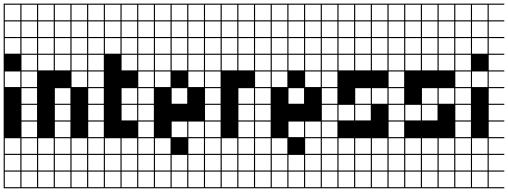

<svg xmlns="http://www.w3.org/2000/svg" viewBox="-20 -747 2767 1046"><path d="M0 278.8V187.9H6.1V272.7H90.9V187.9H0V-727.3H181.8V-721.2H97V-636.4H181.8V-630.3H97V-545.5H181.8V-539.4H97V-454.5H181.8V-448.5H97V-363.6H181.8V-357.6H97V-272.7H181.8V-266.7H97V-181.8H181.8V-175.8H97V-90.9H181.8V-84.8H97V0H181.8V6.1H97V90.9H181.8V97H97V181.8H181.8V187.9H97V272.7H181.8V278.8ZM6.1 -636.4H90.9V-721.2H6.1ZM6.1 -545.5H90.9V-630.3H6.1ZM6.1 -454.5H90.9V-539.4H6.1ZM6.1 -272.7H90.9V-357.6H6.1ZM6.1 90.9H90.9V6.1H6.1ZM90.9 97H6.1V181.8H90.9Z M545.5 278.8H181.8V187.9H187.9V272.7H272.7V187.9H278.8V272.7H363.6V187.9H369.7V272.7H454.5V187.9H181.8V-727.3H545.5V-721.2H460.6V-636.4H545.5V-630.3H460.6V-545.5H545.5V-539.4H460.6V-454.5H545.5V-448.5H460.6V-363.6H545.5V-357.6H460.6V-272.7H545.5V-266.7H460.6V-181.8H545.5V-175.8H460.6V-90.9H545.5V-84.8H460.6V0H545.5V6.1H460.6V90.9H545.5V97H460.6V181.8H545.5V187.9H460.6V272.7H545.5ZM272.7 -636.4V-721.2H187.9V-636.4ZM278.8 -636.4H363.6V-721.2H278.8ZM369.7 -636.4H454.5V-721.2H369.7ZM187.9 -545.5H272.7V-630.3H187.9ZM278.8 -545.5H363.6V-630.3H278.8ZM369.7 -545.5H454.5V-630.3H369.7ZM187.9 -454.5H272.7V-539.4H187.9ZM278.8 -454.5H363.6V-539.4H278.8ZM369.7 -454.5H454.5V-539.4H369.7ZM187.9 -363.6H272.7V-448.5H187.9ZM278.8 -363.6H363.6V-448.5H278.8ZM369.7 -363.6H454.5V-448.5H369.7ZM369.7 -272.7H454.5V-357.6H369.7ZM278.8 -181.8H363.6V-266.7H278.8ZM278.8 -90.9H363.6V-175.8H278.8ZM278.8 0H363.6V-84.8H278.8ZM369.7 90.9H454.5V6.1H369.7ZM278.8 90.9H363.6V6.1H278.8ZM187.9 90.9H272.7V6.1H187.9ZM278.8 181.8H363.6V97H278.8ZM187.9 181.8H272.7V97H187.9ZM369.7 181.8H454.5V97H369.7Z M818.2 278.8H545.5V187.9H551.5V272.7H636.4V187.9H642.4V272.7H727.3V187.9H545.5V-727.3H818.2V-721.2H733.3V-636.4H818.2V-630.3H733.3V-545.5H818.2V-539.4H733.3V-454.5H818.2V-448.5H733.3V-363.6H818.2V-357.6H733.3V-272.7H818.2V-266.7H733.3V-181.8H818.2V-175.8H733.3V-90.9H818.2V-84.8H733.3V0H818.2V6.1H733.3V90.9H818.2V97H733.3V181.8H818.2V187.9H733.3V272.7H818.2ZM636.4 -636.4V-721.2H551.5V-636.4ZM642.4 -636.4H727.3V-721.2H642.4ZM642.4 -545.5H727.3V-630.3H642.4ZM551.5 -545.5H636.4V-630.3H551.5ZM642.4 -454.5H727.3V-539.4H642.4ZM551.5 -454.5H636.4V-539.4H551.5ZM642.4 -363.6H727.3V-448.5H642.4ZM642.4 -181.8H727.3V-266.7H642.4ZM642.4 -90.9H727.3V-175.8H642.4ZM642.4 90.9H727.3V6.1H642.4ZM551.5 90.9H636.4V6.1H551.5ZM642.4 181.8H727.3V97H642.4ZM551.5 181.8H636.4V97H551.5Z M1181.8 278.8H818.2V187.9H824.2V272.7H909.1V187.9H915.2V272.7H1000V187.9H1006.1V272.7H1090.9V187.9H818.2V-727.3H1181.8V-721.2H1097V-636.4H1181.8V-630.3H1097V-545.5H1181.8V-539.4H1097V-454.5H1181.8V-448.5H1097V-363.6H1181.8V-357.6H1097V-272.7H1181.8V-266.7H1097V-181.8H1181.8V-175.8H1097V-90.9H1181.8V-84.8H1097V0H1181.8V6.1H1097V90.9H1181.8V97H1097V181.8H1181.8V187.9H1097V272.7H1181.8ZM915.2 -636.4H1000V-721.2H915.2ZM1006.1 -636.4H1090.9V-721.2H1006.1ZM824.2 -636.4H909.1V-721.2H824.2ZM1006.1 -545.5H1090.9V-630.3H1006.1ZM824.2 -545.5H909.1V-630.3H824.2ZM915.2 -545.5H1000V-630.3H915.2ZM1006.1 -454.5H1090.9V-539.4H1006.1ZM824.2 -454.5H909.1V-539.4H824.2ZM915.2 -454.5H1000V-539.4H915.2ZM1006.1 -363.6H1090.9V-448.5H1006.1ZM824.2 -363.6H909.1V-448.5H824.2ZM915.2 -363.6H1000V-448.5H915.2ZM824.2 -272.7H909.1V-357.6H824.2ZM1006.1 -272.7H1090.9V-357.6H1006.1ZM915.2 -181.8H1000V-266.7H915.2ZM915.2 0H1000V-84.8H915.2ZM1006.1 0H1090.9V-84.8H1006.1ZM1006.1 90.9H1090.9V6.1H1006.1ZM824.2 90.9H909.1V6.1H824.2ZM915.2 181.8H1000V97H915.2ZM824.2 181.8H909.1V97H824.2ZM1090.9 97H1006.1V181.8H1090.9Z M1454.5 278.8H1181.8V187.9H1187.9V272.7H1272.7V187.9H1278.8V272.7H1363.6V187.9H1181.8V-727.3H1454.5V-721.2H1369.7V-636.4H1454.5V-630.3H1369.7V-545.5H1454.5V-539.4H1369.7V-454.5H1454.5V-448.5H1369.7V-363.6H1454.5V-357.6H1369.7V-272.7H1454.5V-266.7H1369.7V-181.8H1454.5V-175.8H1369.7V-90.9H1454.5V-84.8H1369.7V0H1454.5V6.1H1369.7V90.9H1454.5V97H1369.7V181.8H1454.5V187.9H1369.7V272.7H1454.5ZM1272.7 -636.4V-721.2H1187.9V-636.4ZM1278.8 -636.4H1363.6V-721.2H1278.8ZM1187.9 -545.5H1272.7V-630.3H1187.9ZM1278.8 -545.5H1363.6V-630.3H1278.8ZM1187.9 -454.5H1272.7V-539.4H1187.9ZM1278.8 -454.5H1363.6V-539.4H1278.8ZM1187.9 -363.6H1272.7V-448.5H1187.9ZM1278.8 -363.6H1363.6V-448.5H1278.8ZM1278.8 -181.8H1363.6V-266.7H1278.8ZM1278.8 -90.9H1363.6V-175.8H1278.8ZM1278.8 0H1363.6V-84.8H1278.8ZM1187.9 90.9H1272.7V6.1H1187.9ZM1278.8 90.9H1363.6V6.1H1278.8ZM1187.9 181.8H1272.7V97H1187.9ZM1278.8 181.8H1363.6V97H1278.8Z M1818.2 278.8H1454.5V187.9H1460.6V272.7H1545.5V187.9H1551.5V272.7H1636.4V187.9H1642.4V272.7H1727.3V187.9H1454.5V-727.3H1818.2V-721.2H1733.3V-636.4H1818.2V-630.3H1733.3V-545.5H1818.2V-539.4H1733.3V-454.5H1818.2V-448.5H1733.3V-363.6H1818.2V-357.6H1733.3V-272.7H1818.2V-266.7H1733.3V-181.8H1818.2V-175.8H1733.3V-90.9H1818.2V-84.8H1733.3V0H1818.2V6.1H1733.3V90.9H1818.2V97H1733.3V181.8H1818.2V187.9H1733.3V272.7H1818.2ZM1551.5 -636.4H1636.4V-721.2H1551.5ZM1642.4 -636.4H1727.3V-721.2H1642.4ZM1460.6 -636.4H1545.5V-721.2H1460.6ZM1642.4 -545.5H1727.3V-630.3H1642.4ZM1460.6 -545.5H1545.5V-630.3H1460.6ZM1551.5 -545.5H1636.4V-630.3H1551.5ZM1642.4 -454.5H1727.3V-539.4H1642.4ZM1460.6 -454.5H1545.5V-539.4H1460.6ZM1551.5 -454.5H1636.4V-539.4H1551.5ZM1642.4 -363.6H1727.3V-448.5H1642.4ZM1460.6 -363.6H1545.5V-448.5H1460.6ZM1551.5 -363.6H1636.4V-448.5H1551.5ZM1460.6 -272.7H1545.5V-357.6H1460.6ZM1642.4 -272.7H1727.3V-357.6H1642.4ZM1551.5 -181.8H1636.4V-266.7H1551.5ZM1551.5 0H1636.4V-84.8H1551.5ZM1642.4 0H1727.3V-84.8H1642.4ZM1642.4 90.9H1727.3V6.1H1642.4ZM1460.6 90.9H1545.5V6.1H1460.6ZM1551.5 181.8H1636.4V97H1551.5ZM1460.6 181.8H1545.5V97H1460.6ZM1727.3 97H1642.4V181.8H1727.3Z M2181.8 278.8H1818.2V187.9H1824.2V272.7H1909.1V187.9H1915.2V272.7H2000V187.9H2006.1V272.7H2090.9V187.9H1818.2V-727.3H2181.8V-721.2H2097V-636.4H2181.8V-630.3H2097V-545.5H2181.8V-539.4H2097V-454.5H2181.8V-448.5H2097V-363.6H2181.8V-357.6H2097V-272.7H2181.8V-266.7H2097V-181.8H2181.8V-175.8H2097V-90.9H2181.8V-84.8H2097V0H2181.8V6.1H2097V90.9H2181.8V97H2097V181.8H2181.8V187.9H2097V272.7H2181.8ZM1909.1 -636.4V-721.2H1824.2V-636.4ZM2006.1 -636.4H2090.9V-721.2H2006.1ZM1915.2 -636.4H2000V-721.2H1915.2ZM1824.2 -545.5H1909.1V-630.3H1824.2ZM1915.2 -545.5H2000V-630.3H1915.2ZM2006.1 -545.5H2090.9V-630.3H2006.1ZM1824.2 -454.5H1909.1V-539.4H1824.2ZM1915.2 -454.5H2000V-539.4H1915.2ZM2006.1 -454.5H2090.9V-539.4H2006.1ZM1824.2 -363.6H1909.1V-448.5H1824.2ZM1915.2 -363.6H2000V-448.5H1915.2ZM2006.1 -363.6H2090.9V-448.5H2006.1ZM1915.2 -181.8H2000V-266.7H1915.2ZM2006.1 -181.8H2090.9V-266.7H2006.1ZM1824.2 -90.9H1909.1V-175.8H1824.2ZM1915.2 -90.9H2000V-175.8H1915.2ZM2006.1 90.9H2090.9V6.1H2006.1ZM1915.2 90.9H2000V6.1H1915.2ZM1824.2 90.9H1909.1V6.1H1824.2ZM1915.2 181.8H2000V97H1915.2ZM1824.2 181.8H1909.1V97H1824.2ZM2006.1 181.8H2090.9V97H2006.1Z M2545.5 278.8H2181.8V187.9H2187.9V272.7H2272.7V187.9H2278.8V272.7H2363.6V187.9H2369.7V272.7H2454.5V187.9H2181.8V-727.3H2545.5V-721.2H2460.6V-636.4H2545.5V-630.3H2460.6V-545.5H2545.5V-539.4H2460.6V-454.5H2545.5V-448.5H2460.6V-363.6H2545.5V-357.6H2460.6V-272.7H2545.5V-266.7H2460.6V-181.8H2545.5V-175.8H2460.6V-90.9H2545.5V-84.8H2460.6V0H2545.5V6.1H2460.6V90.9H2545.5V97H2460.6V181.8H2545.5V187.9H2460.6V272.7H2545.5ZM2272.7 -636.4V-721.2H2187.9V-636.4ZM2369.7 -636.4H2454.5V-721.2H2369.7ZM2278.8 -636.4H2363.6V-721.2H2278.8ZM2187.9 -545.5H2272.7V-630.3H2187.9ZM2278.8 -545.5H2363.6V-630.3H2278.8ZM2369.7 -545.5H2454.5V-630.3H2369.7ZM2187.9 -454.5H2272.7V-539.4H2187.9ZM2278.8 -454.5H2363.6V-539.4H2278.8ZM2369.7 -454.5H2454.5V-539.4H2369.7ZM2187.9 -363.6H2272.7V-448.5H2187.9ZM2278.8 -363.6H2363.6V-448.5H2278.8ZM2369.7 -363.6H2454.5V-448.5H2369.7ZM2278.8 -181.8H2363.6V-266.7H2278.8ZM2369.7 -181.8H2454.5V-266.7H2369.7ZM2187.9 -90.9H2272.7V-175.8H2187.9ZM2278.8 -90.9H2363.6V-175.8H2278.8ZM2369.7 90.9H2454.5V6.1H2369.7ZM2278.8 90.9H2363.6V6.1H2278.8ZM2187.9 90.9H2272.7V6.1H2187.9ZM2278.8 181.8H2363.6V97H2278.8ZM2187.9 181.8H2272.7V97H2187.9ZM2369.7 181.8H2454.5V97H2369.7Z M2545.5 278.8V187.9H2551.5V272.7H2636.4V187.9H2545.5V-727.3H2727.3V-721.2H2642.4V-636.4H2727.3V-630.3H2642.4V-545.5H2727.3V-539.4H2642.4V-454.5H2727.3V-448.5H2642.4V-363.6H2727.3V-357.6H2642.4V-272.7H2727.3V-266.7H2642.4V-181.8H2727.3V-175.8H2642.4V-90.9H2727.3V-84.8H2642.4V0H2727.3V6.1H2642.4V90.9H2727.3V97H2642.4V181.8H2727.3V187.9H2642.4V272.7H2727.3V278.8ZM2551.5 -636.4H2636.4V-721.2H2551.5ZM2551.5 -545.5H2636.4V-630.3H2551.5ZM2551.5 -454.5H2636.4V-539.4H2551.5ZM2551.5 -272.7H2636.4V-357.6H2551.5ZM2551.5 90.9H2636.4V6.1H2551.5ZM2636.4 97H2551.5V181.8H2636.4Z"/></svg>

Font: Micro 5 Charted
Style: Regular
Weight: 400
Designer: Sarah Cadigan-Fried
Version: Version 1.000; ttfautohint (v1.8.4.7-5d5b)